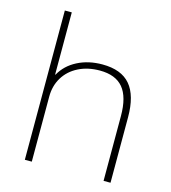

<svg xmlns="http://www.w3.org/2000/svg" viewBox="-109 -819 810 907"><g transform="rotate(15 296.0 -365.0)"><path d="M96 0V-730H130V-426H132Q159 -475 212.5 -502.5Q266 -530 334 -530Q427 -530 471 -478Q515 -426 515 -320V0H481V-317Q481 -410 444 -454.5Q407 -499 330 -499Q271 -499 225.5 -476Q180 -453 155 -412Q130 -371 130 -318V0Z"/></g></svg>

Font: M PLUS 1 ExtraLight
Style: Regular
Weight: 250
Version: Version 1.001